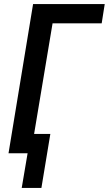

<svg xmlns="http://www.w3.org/2000/svg" viewBox="-20 -755 536 946"><path d="M87 171 116 0H22L143 -735H496L481 -640H239L148 -95H228L184 171Z"/></svg>

Font: Iosevka QP
Style: Bold Italic
Weight: 700
Italic angle: -9°
Designer: Belleve Invis
Foundry: Belleve Invis
Version: Version 20.0.0; ttfautohint (v1.8.4)